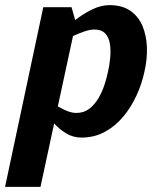

<svg xmlns="http://www.w3.org/2000/svg" viewBox="-67 -528 608 748"><path d="M228.7 -440 90.7 200H-47.3L86.7 -430ZM228.7 -440 86.7 -430 101.7 -500H211.7ZM123.7 -336.7 113.7 -340Q113.7 -340 128.3 -357Q143 -374 168.2 -399Q193.3 -424 225 -449Q256.7 -474 291.5 -491Q326.3 -508 359.3 -508L299.7 -413Q283.7 -413 261 -405.2Q238.3 -397.3 214.3 -386.3Q190.3 -375.3 170 -363.8Q149.7 -352.3 136.7 -344.5Q123.7 -336.7 123.7 -336.7ZM86.7 -163.3Q86.7 -163.3 101.2 -151.8Q115.7 -140.3 138.2 -125.7Q160.7 -111 185.3 -99.5Q210 -88 230 -88L250.3 8Q217.3 8 189.7 -9Q162 -26 140.7 -51Q119.3 -76 105 -101Q90.7 -126 83 -143Q75.3 -160 75.3 -160ZM230 -88Q259.3 -88 280.3 -103.8Q301.3 -119.7 316.2 -145Q331 -170.3 340.2 -198.3Q349.3 -226.3 354 -250Q359.7 -274.3 362.3 -302.5Q365 -330.7 361.3 -356Q357.7 -381.3 343.3 -397.2Q329 -413 299.7 -413L359.3 -508Q409 -508 440.7 -486Q472.3 -464 488 -427Q503.7 -390 505.3 -344Q507 -298 496 -250Q486 -202 464.8 -156Q443.7 -110 412.7 -73Q381.7 -36 340.8 -14Q300 8 250.3 8Z"/></svg>

Font: Epunda Sans Light
Style: Italic
Weight: 300
Italic angle: -12.0243°
Designer: Simon Atzbach
Foundry: typofactur
Version: Version 2.204